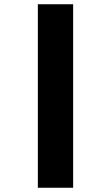

<svg xmlns="http://www.w3.org/2000/svg" viewBox="-20 -744 438 903"><path d="M158 139H324V-724H158Z"/></svg>

Font: Noto Sans Kannada SemiCondensed Black
Style: Regular
Weight: 900
Width: 4
Designer: Jelle Bosma - Monotype Design Team
Foundry: Monotype Imaging Inc.
Version: Version 2.005